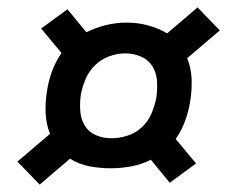

<svg xmlns="http://www.w3.org/2000/svg" viewBox="-20 -599 640 518"><path d="M87 -101 27 -163 115 -238Q104 -265 103 -295Q102 -325 107 -355Q111 -381 120.5 -407Q130 -433 146 -456L91 -522L162 -574L213 -512Q239 -525 266.5 -531.5Q294 -538 322 -538Q352 -538 379.5 -530.5Q407 -523 431 -509L513 -579L573 -517L485 -442Q496 -415 497 -385Q498 -355 493 -325Q489 -299 479.5 -273Q470 -247 454 -224L509 -158L438 -106L387 -168Q361 -155 333.5 -150Q306 -145 278 -145Q249 -145 220.5 -150.5Q192 -156 169 -171ZM280 -226Q302 -226 324 -233Q346 -240 363 -256Q380 -272 389 -293.5Q398 -315 402 -337Q405 -359 403.5 -381Q402 -403 391 -420.5Q380 -438 360 -446.5Q340 -455 318 -455Q296 -455 274.5 -447Q253 -439 236.5 -423Q220 -407 211 -386Q202 -365 198 -343Q195 -322 196.5 -300Q198 -278 208.5 -260.5Q219 -243 238.5 -234.5Q258 -226 280 -226Z"/></svg>

Font: Iosevka Slab MdExObl
Style: Regular
Weight: 500
Width: 7
Italic angle: -9°
Monospace: yes
Designer: Belleve Invis
Foundry: Belleve Invis
Version: Version 11.1.1; ttfautohint (v1.8.3)